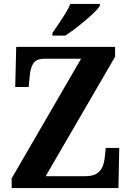

<svg xmlns="http://www.w3.org/2000/svg" viewBox="-20 -951 665 971"><path d="M39 0V-49L390 -654H206Q162 -654 147.5 -629Q133 -604 130 -564L125 -511H57L62 -714H562V-664L211 -60H411Q450 -60 470.5 -74Q491 -88 499.5 -110.5Q508 -133 510 -158L515 -203H583L579 0ZM245 -784Q259 -804 276.5 -830Q294 -856 310.5 -882.5Q327 -909 336 -931H485V-921Q477 -908 457 -888.5Q437 -869 411 -847Q385 -825 358.5 -805Q332 -785 310 -771H245Z"/></svg>

Font: Noto Serif Sinhala SemiCondensed
Style: Bold
Weight: 700
Width: 4
Designer: Jelle Bosma - Monotype Design Team
Foundry: Monotype Imaging Inc.
Version: Version 2.007; ttfautohint (v1.8.4.7-5d5b)